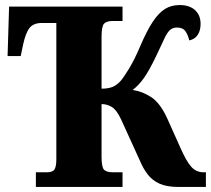

<svg xmlns="http://www.w3.org/2000/svg" viewBox="-20 -740 835 760"><path d="M122 0V-58H165Q189 -58 196 -70Q203 -82 203 -109V-649H145Q113 -649 97.5 -630Q82 -611 72 -566L62 -518H10L16 -714H465V-657H427Q402 -657 392 -646.5Q382 -636 382 -594V-389Q406 -389 423 -395Q440 -401 456 -418Q468 -431 490 -467Q512 -503 535 -557Q561 -618 584.5 -653.5Q608 -689 633 -704.5Q658 -720 691 -720Q730 -720 752 -700Q774 -680 774 -645Q774 -620 763 -602.5Q752 -585 729 -580Q725 -600 714.5 -615.5Q704 -631 681 -631Q663 -631 652 -620.5Q641 -610 630 -586Q619 -562 600 -522Q570 -459 548.5 -429.5Q527 -400 505 -384Q545 -378 580 -354.5Q615 -331 643 -269L695 -153Q717 -103 736.5 -80.5Q756 -58 786 -58H795V0H686Q640 0 611.5 -13Q583 -26 565.5 -48.5Q548 -71 536 -99L459 -268Q441 -306 422 -317Q403 -328 382 -328V-120Q382 -78 392 -68Q402 -58 427 -58H465V0Z"/></svg>

Font: Noto Serif Condensed Black
Style: Regular
Weight: 900
Width: 3
Designer: Monotype Design Team
Foundry: Monotype Imaging Inc.
Version: Version 2.015; ttfautohint (v1.8.4.7-5d5b)